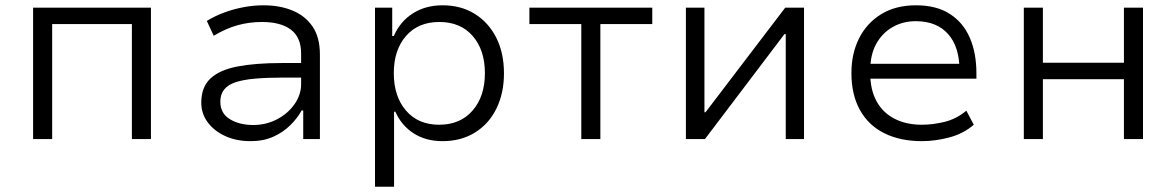

<svg xmlns="http://www.w3.org/2000/svg" viewBox="-20 -525 4442 725"><path d="M105 0V-496H550V0H478V-434H177V0Z M926 8Q873 8 831 -11Q789 -30 764.5 -63Q740 -96 740 -137Q740 -196 774.5 -228.5Q809 -261 877 -274Q945 -287 1044 -287H1131V-232H1047Q987 -232 942.5 -228Q898 -224 869.5 -214.5Q841 -205 826.5 -187Q812 -169 812 -141Q812 -97 848 -75Q884 -53 936 -53Q985 -53 1026 -74.5Q1067 -96 1092 -131.5Q1117 -167 1117 -207V-323Q1117 -384 1078.5 -413Q1040 -442 969 -442Q922 -442 878 -430Q834 -418 787 -390L761 -446Q792 -465 827.5 -478Q863 -491 900.5 -498Q938 -505 975 -505Q1037 -505 1085 -485Q1133 -465 1160.5 -424.5Q1188 -384 1188 -319V0H1125V-108H1119Q1104 -80 1077 -53Q1050 -26 1012.5 -9Q975 8 926 8Z M1396 180V-496H1461V-389H1467Q1491 -444 1539 -474.5Q1587 -505 1651 -505Q1721 -505 1773 -472.5Q1825 -440 1854 -382.5Q1883 -325 1883 -248Q1883 -173 1854.5 -115Q1826 -57 1773.5 -24.5Q1721 8 1651 8Q1588 8 1542 -21.5Q1496 -51 1473 -103H1468V180ZM1638 -54Q1718 -54 1764.5 -107.5Q1811 -161 1811 -249Q1811 -336 1765 -389Q1719 -442 1639 -442Q1559 -442 1513 -389Q1467 -336 1467 -249Q1467 -161 1513 -107.5Q1559 -54 1638 -54Z M2175 0V-434H1979V-496H2443V-434H2247V0Z M2570 0V-496H2640V-101H2644L2945 -496H3016V0H2947V-396H2942L2642 0Z M3461 8Q3380 8 3320 -21.5Q3260 -51 3227.5 -109Q3195 -167 3195 -249Q3195 -323 3224 -380.5Q3253 -438 3307.5 -471.5Q3362 -505 3439 -505Q3516 -505 3566.5 -472.5Q3617 -440 3642 -382.5Q3667 -325 3667 -248V-228H3246V-284H3625L3603 -261Q3603 -348 3560 -396.5Q3517 -445 3438 -445Q3389 -445 3350 -422.5Q3311 -400 3288.5 -359Q3266 -318 3266 -259V-249Q3266 -186 3290 -142.5Q3314 -99 3358 -76.5Q3402 -54 3461 -54Q3501 -54 3545.5 -64.5Q3590 -75 3629 -107L3657 -54Q3618 -20 3564.5 -6Q3511 8 3461 8Z M3846 0V-496H3918V-288H4224V-496H4296V0H4224V-226H3918V0Z"/></svg>

Font: Nunito Sans 6pt Light
Style: Regular
Weight: 300
Version: Version 3.101;gftools[0.9.27]